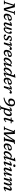

<svg xmlns="http://www.w3.org/2000/svg" viewBox="5577 -6374 1004 12242"><g transform="rotate(90 6079.0 -253.0)"><path d="M584.5 -61.5 559.5 -67 732.5 -631 648 -654.5 660.5 -698H911.5L899 -654.5L808.5 -631L614.5 2H483.5L313 -635.5L330.5 -633L157 -67L241.5 -43L229 0H-22L-10 -43L80.5 -67L253 -627L172.5 -655.5L185 -698H417Z M1120 -446Q1091 -446 1064.5 -433.2Q1038 -420.5 1015.5 -397.2Q993 -374 976.5 -341.5Q960 -309 950.8 -269.2Q941.5 -229.5 941.5 -185Q941.5 -120.5 964.8 -95.8Q988 -71 1037.5 -71Q1067.5 -71 1095 -80.5Q1122.5 -90 1147.2 -111.5Q1172 -133 1193.5 -168H1240Q1208.5 -100.5 1171.5 -61.2Q1134.5 -22 1092.2 -5.5Q1050 11 1001.5 11Q944.5 11 906.2 -8Q868 -27 848.5 -64.5Q829 -102 829 -157Q829 -216 844.2 -268.5Q859.5 -321 887.5 -364Q915.5 -407 954.2 -438.2Q993 -469.5 1040 -486.5Q1087 -503.5 1140.5 -503.5Q1192.5 -503.5 1224 -487.5Q1255.5 -471.5 1270 -445Q1284.5 -418.5 1284.5 -386Q1284.5 -360.5 1276.2 -334.5Q1268 -308.5 1254 -287.5Q1213 -275.5 1170.8 -264.8Q1128.5 -254 1086 -245.2Q1043.5 -236.5 1002.5 -229.5Q961.5 -222.5 923 -217.5L926 -264.5Q999 -278 1046.5 -289.5Q1094 -301 1122 -311.5Q1150 -322 1163.2 -332.8Q1176.5 -343.5 1180.2 -356.2Q1184 -369 1184 -384.5Q1184 -403.5 1176.8 -417.2Q1169.5 -431 1155.5 -438.5Q1141.5 -446 1120 -446Z M1775 -492.5H1882L1783.5 -153.5Q1780 -140.5 1778 -129.8Q1776 -119 1776 -110Q1776 -86.5 1789.2 -76.8Q1802.5 -67 1827 -67Q1856 -67 1885 -81.2Q1914 -95.5 1940 -120.5Q1966 -145.5 1986.2 -177.8Q2006.5 -210 2018.2 -246.2Q2030 -282.5 2030 -318.5Q2030 -345.5 2018.5 -362.2Q2007 -379 1991.5 -389.2Q1976 -399.5 1964.5 -407.5Q1953 -415.5 1953 -425Q1953 -460.5 1976.5 -482Q2000 -503.5 2033.5 -503.5Q2057 -503.5 2074.5 -492.2Q2092 -481 2101.8 -458.2Q2111.5 -435.5 2111.5 -399.5Q2111.5 -333.5 2094.5 -272.2Q2077.5 -211 2047.2 -159.5Q2017 -108 1978 -69.8Q1939 -31.5 1894.5 -10.2Q1850 11 1804 11Q1756 11 1730.2 -8.5Q1704.5 -28 1704.5 -72Q1704.5 -86 1707.5 -102.8Q1710.5 -119.5 1716.5 -139.5L1740 -217L1730 -216.5Q1703.5 -152.5 1675.8 -108.8Q1648 -65 1618.8 -38.8Q1589.5 -12.5 1559 -0.8Q1528.5 11 1496.5 11Q1444 11 1415.2 -15.2Q1386.5 -41.5 1386.5 -89Q1386.5 -121 1400 -160.5L1487 -413Q1485 -413 1484.2 -413Q1483.5 -413 1481.5 -413Q1452.5 -413 1429.2 -406.2Q1406 -399.5 1385.8 -383.2Q1365.5 -367 1346 -338L1334.5 -342.5Q1348.5 -390 1367.8 -421Q1387 -452 1412.8 -470Q1438.5 -488 1472.5 -495.8Q1506.5 -503.5 1549.5 -503.5Q1563 -503.5 1574.5 -502.8Q1586 -502 1597.8 -501.2Q1609.5 -500.5 1622 -499L1502 -147.5Q1498 -134.5 1495.8 -123.8Q1493.5 -113 1493.5 -105Q1493.5 -84.5 1505.8 -75.8Q1518 -67 1541.5 -67Q1570.5 -67 1601.5 -87.5Q1632.5 -108 1661 -153.5Q1689.5 -199 1711.5 -274Z M2243.5 -141Q2248.5 -112.5 2254.5 -95Q2260.5 -77.5 2271 -64.5Q2281.5 -52 2293.8 -47.8Q2306 -43.5 2323.5 -43.5Q2357.5 -43.5 2384 -53Q2410.5 -62.5 2426 -80.8Q2441.5 -99 2441.5 -125.5Q2441.5 -144 2433.8 -158.8Q2426 -173.5 2405 -188Q2384 -202.5 2343 -219.5Q2302.5 -237 2279.2 -255.5Q2256 -274 2246.5 -296Q2237 -318 2237 -346Q2237 -393 2262.8 -428.5Q2288.5 -464 2335.8 -483.8Q2383 -503.5 2448.5 -503.5Q2494.5 -503.5 2525.5 -494Q2556.5 -484.5 2572 -466.8Q2587.5 -449 2587.5 -424Q2587.5 -405.5 2578.5 -391.8Q2569.5 -378 2551.5 -370.2Q2533.5 -362.5 2506 -362.5Q2500.5 -386.5 2493.2 -401.8Q2486 -417 2475.5 -428Q2465.5 -439 2453 -443.5Q2440.5 -448 2424 -448Q2381 -448 2354.5 -430.5Q2328 -413 2328 -384Q2328 -368.5 2335 -355.8Q2342 -343 2363 -328.5Q2384 -314 2426 -294.5Q2468.5 -275 2491.2 -253.8Q2514 -232.5 2523 -208.8Q2532 -185 2532 -157Q2532 -105 2502.8 -67.2Q2473.5 -29.5 2421.8 -9.2Q2370 11 2301.5 11Q2247.5 11 2214.8 -0.8Q2182 -12.5 2167.2 -32.2Q2152.5 -52 2152.5 -76Q2152.5 -96.5 2160.5 -111Q2168.5 -125.5 2188.5 -133.2Q2208.5 -141 2243.5 -141Z M2781.5 -413Q2780.5 -413 2778.8 -413Q2777 -413 2775.5 -413Q2746.5 -413 2723.2 -406.2Q2700 -399.5 2679.8 -383.5Q2659.5 -367.5 2640 -338L2628.5 -342.5Q2645.5 -405.5 2673 -440.5Q2700.5 -475.5 2739 -489.2Q2777.5 -503 2826 -503Q2838 -503 2848.2 -502.5Q2858.5 -502 2868.8 -501.2Q2879 -500.5 2890 -499L2811.5 -255L2825 -256Q2872.5 -348.5 2913 -402.8Q2953.5 -457 2991.5 -480.2Q3029.5 -503.5 3069 -503.5Q3109 -503.5 3127.2 -485Q3145.5 -466.5 3145.5 -440.5Q3145.5 -412.5 3132 -392.8Q3118.5 -373 3100.8 -362.2Q3083 -351.5 3070 -351.5Q3067.5 -351.5 3058.8 -359.5Q3050 -367.5 3039.5 -377.5Q3029 -388 3019 -395.8Q3009 -403.5 3002.5 -403.5Q2985.5 -403.5 2965.2 -389.2Q2945 -375 2923.8 -349.2Q2902.5 -323.5 2881.5 -288.2Q2860.5 -253 2842 -211Q2823.5 -169 2809 -122.5L2770 0H2656Z M3428.5 -446Q3399.5 -446 3373 -433.2Q3346.5 -420.5 3324 -397.2Q3301.5 -374 3285 -341.5Q3268.5 -309 3259.2 -269.2Q3250 -229.5 3250 -185Q3250 -120.5 3273.2 -95.8Q3296.5 -71 3346 -71Q3376 -71 3403.5 -80.5Q3431 -90 3455.8 -111.5Q3480.5 -133 3502 -168H3548.5Q3517 -100.5 3480 -61.2Q3443 -22 3400.8 -5.5Q3358.5 11 3310 11Q3253 11 3214.8 -8Q3176.5 -27 3157 -64.5Q3137.5 -102 3137.5 -157Q3137.5 -216 3152.8 -268.5Q3168 -321 3196 -364Q3224 -407 3262.8 -438.2Q3301.5 -469.5 3348.5 -486.5Q3395.5 -503.5 3449 -503.5Q3501 -503.5 3532.5 -487.5Q3564 -471.5 3578.5 -445Q3593 -418.5 3593 -386Q3593 -360.5 3584.8 -334.5Q3576.5 -308.5 3562.5 -287.5Q3521.5 -275.5 3479.2 -264.8Q3437 -254 3394.5 -245.2Q3352 -236.5 3311 -229.5Q3270 -222.5 3231.5 -217.5L3234.5 -264.5Q3307.5 -278 3355 -289.5Q3402.5 -301 3430.5 -311.5Q3458.5 -322 3471.8 -332.8Q3485 -343.5 3488.8 -356.2Q3492.5 -369 3492.5 -384.5Q3492.5 -403.5 3485.2 -417.2Q3478 -431 3464 -438.5Q3450 -446 3428.5 -446Z M3961.5 -46.5 4030 -229H4023Q3974 -154 3935.8 -106.8Q3897.5 -59.5 3866.2 -34Q3835 -8.5 3807.8 1Q3780.5 10.5 3754 10.5Q3718 10.5 3689.2 -3Q3660.5 -16.5 3644 -43.5Q3627.5 -70.5 3627.5 -111Q3627.5 -158.5 3644.5 -211.8Q3661.5 -265 3692.5 -316.2Q3723.5 -367.5 3765.2 -409.5Q3807 -451.5 3856.2 -476.5Q3905.5 -501.5 3959.5 -501.5Q4007 -501.5 4036.5 -476.8Q4066 -452 4080 -404L4071.5 -374Q4055.5 -408.5 4032.2 -423.2Q4009 -438 3980 -438Q3942 -438 3907 -416.5Q3872 -395 3841.8 -359.5Q3811.5 -324 3789 -282.2Q3766.5 -240.5 3754.2 -199.8Q3742 -159 3742 -126.5Q3742 -97 3758.2 -82.5Q3774.5 -68 3802.5 -68Q3827.5 -68 3860.8 -91.2Q3894 -114.5 3928.8 -153.5Q3963.5 -192.5 3993.8 -241Q4024 -289.5 4043 -339.5L4072.5 -420.5L4134.5 -492.5H4207L4049 -37.5L4026 -73.5Q4051.5 -71.5 4079.8 -76.2Q4108 -81 4139.5 -94.5Q4171 -108 4204.5 -132L4226 -99Q4152.5 -34 4099 -11.5Q4045.5 11 4009.5 11Q3974 11 3962 -2.8Q3950 -16.5 3961.5 -46.5Z M4703 -375Q4687 -410 4663.8 -424.5Q4640.5 -439 4611.5 -439Q4573.5 -439 4538.2 -417.5Q4503 -396 4473 -360.2Q4443 -324.5 4420.5 -282.8Q4398 -241 4385.5 -200Q4373 -159 4373 -127Q4373 -97 4389.2 -82.5Q4405.5 -68 4433.5 -68Q4454 -68 4481 -84.2Q4508 -100.5 4537.8 -128.8Q4567.5 -157 4595.8 -194.5Q4624 -232 4647.2 -275.5Q4670.5 -319 4685 -364L4766.5 -621Q4757.5 -626.5 4741.8 -634.8Q4726 -643 4708.5 -651.8Q4691 -660.5 4676.5 -666.5L4684.5 -699.5L4892.5 -735H4913.5L4681.5 -37.5L4658.5 -73.5Q4683.5 -71.5 4712 -76.2Q4740.5 -81 4771.8 -94.5Q4803 -108 4837 -132L4858.5 -99Q4785 -34 4731.5 -11.5Q4678 11 4642 11Q4606.5 11 4594.2 -2.5Q4582 -16 4593 -46L4661.5 -229H4654.5Q4605.5 -154 4567 -106.8Q4528.5 -59.5 4497.2 -34Q4466 -8.5 4438.8 1Q4411.5 10.5 4385 10.5Q4349 10.5 4320.2 -3Q4291.5 -16.5 4275 -43.5Q4258.5 -70.5 4258.5 -111Q4258.5 -158.5 4275.8 -212.2Q4293 -266 4323.8 -317.2Q4354.5 -368.5 4396.5 -410.5Q4438.5 -452.5 4487.8 -477.8Q4537 -503 4591.5 -503Q4639 -503 4668.2 -478Q4697.5 -453 4711.5 -405Z M5199 -446Q5170 -446 5143.5 -433.2Q5117 -420.5 5094.5 -397.2Q5072 -374 5055.5 -341.5Q5039 -309 5029.8 -269.2Q5020.5 -229.5 5020.5 -185Q5020.5 -120.5 5043.8 -95.8Q5067 -71 5116.5 -71Q5146.5 -71 5174 -80.5Q5201.5 -90 5226.2 -111.5Q5251 -133 5272.5 -168H5319Q5287.5 -100.5 5250.5 -61.2Q5213.5 -22 5171.2 -5.5Q5129 11 5080.5 11Q5023.5 11 4985.2 -8Q4947 -27 4927.5 -64.5Q4908 -102 4908 -157Q4908 -216 4923.2 -268.5Q4938.5 -321 4966.5 -364Q4994.5 -407 5033.2 -438.2Q5072 -469.5 5119 -486.5Q5166 -503.5 5219.5 -503.5Q5271.5 -503.5 5303 -487.5Q5334.5 -471.5 5349 -445Q5363.5 -418.5 5363.5 -386Q5363.5 -360.5 5355.2 -334.5Q5347 -308.5 5333 -287.5Q5292 -275.5 5249.8 -264.8Q5207.5 -254 5165 -245.2Q5122.5 -236.5 5081.5 -229.5Q5040.5 -222.5 5002 -217.5L5005 -264.5Q5078 -278 5125.5 -289.5Q5173 -301 5201 -311.5Q5229 -322 5242.2 -332.8Q5255.5 -343.5 5259.2 -356.2Q5263 -369 5263 -384.5Q5263 -403.5 5255.8 -417.2Q5248.5 -431 5234.5 -438.5Q5220.5 -446 5199 -446Z M5565 -413Q5564 -413 5562.2 -413Q5560.5 -413 5559 -413Q5530 -413 5506.8 -406.2Q5483.5 -399.5 5463.2 -383.5Q5443 -367.5 5423.5 -338L5412 -342.5Q5429 -405.5 5456.5 -440.5Q5484 -475.5 5522.5 -489.2Q5561 -503 5609.5 -503Q5621.5 -503 5631.8 -502.5Q5642 -502 5652.2 -501.2Q5662.5 -500.5 5673.5 -499L5595 -255L5608.5 -256Q5656 -348.5 5696.5 -402.8Q5737 -457 5775 -480.2Q5813 -503.5 5852.5 -503.5Q5892.5 -503.5 5910.8 -485Q5929 -466.5 5929 -440.5Q5929 -412.5 5915.5 -392.8Q5902 -373 5884.2 -362.2Q5866.5 -351.5 5853.5 -351.5Q5851 -351.5 5842.2 -359.5Q5833.5 -367.5 5823 -377.5Q5812.5 -388 5802.5 -395.8Q5792.5 -403.5 5786 -403.5Q5769 -403.5 5748.8 -389.2Q5728.5 -375 5707.2 -349.2Q5686 -323.5 5665 -288.2Q5644 -253 5625.5 -211Q5607 -169 5592.5 -122.5L5553.5 0H5439.5Z M6187.5 24.5 6185 -34.5Q6287 -50.5 6362 -83.2Q6437 -116 6488.2 -161.5Q6539.5 -207 6570.2 -261.2Q6601 -315.5 6614.5 -375.2Q6628 -435 6628 -496Q6628 -547.5 6614.8 -579.2Q6601.5 -611 6576.5 -625.8Q6551.5 -640.5 6516 -640.5Q6469 -640.5 6434.2 -618.5Q6399.5 -596.5 6380.8 -557Q6362 -517.5 6362 -465Q6362 -414 6388.8 -385.8Q6415.5 -357.5 6474 -357.5Q6504.5 -357.5 6532.2 -367Q6560 -376.5 6585.5 -396Q6611 -415.5 6634.5 -445L6651.5 -439.5Q6623.5 -397.5 6594.8 -367.2Q6566 -337 6536.5 -317.2Q6507 -297.5 6475.8 -288Q6444.5 -278.5 6411.5 -278.5Q6357.5 -278.5 6319.8 -298.5Q6282 -318.5 6262 -355Q6242 -391.5 6242 -441Q6242 -498 6261.8 -546.8Q6281.5 -595.5 6318 -631.8Q6354.5 -668 6405.5 -688.5Q6456.5 -709 6518.5 -709Q6591 -709 6640.2 -682.8Q6689.5 -656.5 6714.8 -607Q6740 -557.5 6740 -488Q6740 -431 6726 -368Q6712 -305 6677.2 -243.8Q6642.5 -182.5 6580.2 -128.8Q6518 -75 6421.8 -34.8Q6325.5 5.5 6187.5 24.5Z M6971 -147.5Q6967.5 -135.5 6966.5 -127Q6965.5 -118.5 6965.5 -112Q6965.5 -83 6986.5 -63.8Q7007.5 -44.5 7051 -44.5Q7083 -44.5 7112 -61Q7141 -77.5 7165.8 -106.5Q7190.5 -135.5 7208.5 -172.5Q7226.5 -209.5 7236.8 -250.2Q7247 -291 7247 -331.5Q7247 -378 7230 -398.2Q7213 -418.5 7180.5 -418.5Q7158 -418.5 7134.5 -406Q7111 -393.5 7088.2 -371.8Q7065.5 -350 7045.5 -323.2Q7025.5 -296.5 7010.8 -267.5Q6996 -238.5 6988.5 -212ZM6913 -67.5H6954.5L6884.5 170L6973.5 190.5L6961 229.5H6689.5L6701 191L6775 170L6947.5 -413Q6946.5 -413 6945 -413Q6943.5 -413 6942 -413Q6913 -413 6889.2 -406.5Q6865.5 -400 6845.2 -383.8Q6825 -367.5 6805.5 -338.5L6794.5 -342.5Q6811 -406 6838.8 -440.8Q6866.5 -475.5 6905.2 -489.5Q6944 -503.5 6992.5 -503.5Q7009.5 -503.5 7023.5 -502.5Q7037.5 -501.5 7053.5 -499.5L6995 -312L7003.5 -314.5Q7043 -382 7081 -423.5Q7119 -465 7156.5 -484.2Q7194 -503.5 7231 -503.5Q7297.5 -503.5 7331.5 -462.2Q7365.5 -421 7365.5 -356Q7365.5 -300 7350 -246.2Q7334.5 -192.5 7306 -146Q7277.5 -99.5 7238.5 -64.2Q7199.5 -29 7152.2 -9Q7105 11 7052 11Q6998 11 6959.8 -9Q6921.5 -29 6913 -67.5Z M7456.5 -432.5 7460 -492.5H7818L7816 -432.5ZM7596 -168Q7590 -148.5 7586.2 -134.5Q7582.5 -120.5 7580.8 -111.2Q7579 -102 7579 -96.5Q7579 -84.5 7583.5 -80.5Q7588 -76.5 7597 -76.5Q7608 -76.5 7624.8 -83.2Q7641.5 -90 7665.8 -107Q7690 -124 7723 -153.5L7750 -122Q7714 -84.5 7682.5 -59.2Q7651 -34 7623.8 -18.5Q7596.5 -3 7573.2 4Q7550 11 7530 11Q7500.5 11 7483.5 -6Q7466.5 -23 7466.5 -59Q7466.5 -76 7471.5 -100.5Q7476.5 -125 7488.5 -163L7623 -600.5H7731.5Z M8401 -642 8185 -67 8262.5 -43 8250 0H8011.5L8024.5 -43L8110 -67L8318.5 -623L8235.5 -654.5L8249 -698H8501L8521.5 -47.5L8479 -41L8896 -698H8970L8966 -681.5L8524.5 2H8404.5L8383 -635ZM8936 -698H9151L9138.5 -654.5L9044.5 -626.5L8912.5 -66.5L8988 -43L8975 0H8686.5L8699 -43L8788 -67.5Z M9392.5 -446Q9363.5 -446 9337 -433.2Q9310.5 -420.5 9288 -397.2Q9265.5 -374 9249 -341.5Q9232.5 -309 9223.2 -269.2Q9214 -229.5 9214 -185Q9214 -120.5 9237.2 -95.8Q9260.5 -71 9310 -71Q9340 -71 9367.5 -80.5Q9395 -90 9419.8 -111.5Q9444.5 -133 9466 -168H9512.5Q9481 -100.5 9444 -61.2Q9407 -22 9364.8 -5.5Q9322.5 11 9274 11Q9217 11 9178.8 -8Q9140.5 -27 9121 -64.5Q9101.5 -102 9101.5 -157Q9101.5 -216 9116.8 -268.5Q9132 -321 9160 -364Q9188 -407 9226.8 -438.2Q9265.5 -469.5 9312.5 -486.5Q9359.5 -503.5 9413 -503.5Q9465 -503.5 9496.5 -487.5Q9528 -471.5 9542.5 -445Q9557 -418.5 9557 -386Q9557 -360.5 9548.8 -334.5Q9540.5 -308.5 9526.5 -287.5Q9485.5 -275.5 9443.2 -264.8Q9401 -254 9358.5 -245.2Q9316 -236.5 9275 -229.5Q9234 -222.5 9195.5 -217.5L9198.5 -264.5Q9271.5 -278 9319 -289.5Q9366.5 -301 9394.5 -311.5Q9422.5 -322 9435.8 -332.8Q9449 -343.5 9452.8 -356.2Q9456.5 -369 9456.5 -384.5Q9456.5 -403.5 9449.2 -417.2Q9442 -431 9428 -438.5Q9414 -446 9392.5 -446Z M10036 -375Q10020 -410 9996.8 -424.5Q9973.5 -439 9944.5 -439Q9906.5 -439 9871.2 -417.5Q9836 -396 9806 -360.2Q9776 -324.5 9753.5 -282.8Q9731 -241 9718.5 -200Q9706 -159 9706 -127Q9706 -97 9722.2 -82.5Q9738.5 -68 9766.5 -68Q9787 -68 9814 -84.2Q9841 -100.5 9870.8 -128.8Q9900.5 -157 9928.8 -194.5Q9957 -232 9980.2 -275.5Q10003.5 -319 10018 -364L10099.5 -621Q10090.5 -626.5 10074.8 -634.8Q10059 -643 10041.5 -651.8Q10024 -660.5 10009.5 -666.5L10017.5 -699.5L10225.5 -735H10246.5L10014.5 -37.5L9991.5 -73.5Q10016.5 -71.5 10045 -76.2Q10073.5 -81 10104.8 -94.5Q10136 -108 10170 -132L10191.5 -99Q10118 -34 10064.5 -11.5Q10011 11 9975 11Q9939.5 11 9927.2 -2.5Q9915 -16 9926 -46L9994.5 -229H9987.5Q9938.5 -154 9900 -106.8Q9861.5 -59.5 9830.2 -34Q9799 -8.5 9771.8 1Q9744.5 10.5 9718 10.5Q9682 10.5 9653.2 -3Q9624.5 -16.5 9608 -43.5Q9591.5 -70.5 9591.5 -111Q9591.5 -158.5 9608.8 -212.2Q9626 -266 9656.8 -317.2Q9687.5 -368.5 9729.5 -410.5Q9771.5 -452.5 9820.8 -477.8Q9870 -503 9924.5 -503Q9972 -503 10001.2 -478Q10030.5 -453 10044.5 -405Z M10268 -68 10415.5 -449 10438.5 -416.5Q10413.5 -418 10385.5 -412Q10357.5 -406 10325.5 -391Q10293.5 -376 10256 -350L10232 -383.5Q10288 -433 10331.8 -459Q10375.5 -485 10409 -494.2Q10442.5 -503.5 10468.5 -503.5Q10509 -503.5 10521 -485.2Q10533 -467 10516 -424.5L10368.5 -41.5L10345 -76.5Q10371 -74.5 10399 -79Q10427 -83.5 10456.8 -96.2Q10486.5 -109 10518.5 -130.5L10540 -96.5Q10491 -54.5 10449.5 -31Q10408 -7.5 10373.8 1.8Q10339.5 11 10311 11Q10271.5 11 10260.5 -5.2Q10249.5 -21.5 10268 -68ZM10439 -655.5Q10439 -678 10449.2 -695.8Q10459.5 -713.5 10480 -723.8Q10500.5 -734 10531.5 -734Q10570.5 -734 10590.2 -718Q10610 -702 10610 -675Q10610 -652 10599.5 -634.2Q10589 -616.5 10568.5 -606.2Q10548 -596 10517 -596Q10478 -596 10458.5 -612.2Q10439 -628.5 10439 -655.5Z M10956 -45.5 11016.5 -227.5 11006 -227Q10963.5 -150.5 10929 -103.5Q10894.5 -56.5 10864.5 -31.8Q10834.5 -7 10805.8 2Q10777 11 10745.5 11Q10692.5 11 10667.5 -13.2Q10642.5 -37.5 10642.5 -75Q10642.5 -94.5 10649 -122.2Q10655.5 -150 10674.5 -199L10772 -451.5L10791.5 -417Q10766.5 -418 10739 -410.8Q10711.5 -403.5 10681.8 -387.5Q10652 -371.5 10619 -346.5L10594 -379.5Q10646 -429 10688.5 -455.8Q10731 -482.5 10765.8 -493Q10800.5 -503.5 10828.5 -503.5Q10865.5 -503.5 10877.2 -484.5Q10889 -465.5 10872 -423L10772 -165.5Q10764 -145 10760 -130.8Q10756 -116.5 10756 -106.5Q10756 -91.5 10767.2 -83.5Q10778.5 -75.5 10797.5 -75.5Q10817 -75.5 10841.8 -86.8Q10866.5 -98 10894 -124.8Q10921.5 -151.5 10949.2 -197.8Q10977 -244 11002.5 -313.5L11068.5 -492.5H11182.5L11036 -37.5L11013 -73.5Q11038 -71.5 11066.2 -76.5Q11094.5 -81.5 11126.2 -95.2Q11158 -109 11193 -133L11214.5 -100Q11141 -34.5 11087 -11.8Q11033 11 10999.5 11Q10968 11 10957 -2.5Q10946 -16 10956 -45.5Z M11979 -41.5 11962 -75.5Q11986 -74.5 12012.2 -79.8Q12038.5 -85 12069 -98Q12099.5 -111 12135.5 -132L12158 -98Q12107 -55.5 12064.2 -31.8Q12021.5 -8 11985.8 1.5Q11950 11 11920 11Q11884.5 11 11872 -4.5Q11859.5 -20 11874.5 -57L11981.5 -314.5Q11992 -341 11996 -355.5Q12000 -370 12000 -379.5Q12000 -394.5 11990.8 -403.2Q11981.5 -412 11959 -412Q11929 -412 11897.8 -391.2Q11866.5 -370.5 11836.2 -332.2Q11806 -294 11778.8 -241Q11751.5 -188 11730 -124L11688.5 0H11573.5L11680 -315Q11686 -333 11689.5 -345Q11693 -357 11694.5 -365.5Q11696 -374 11696 -380.5Q11696 -395 11686.8 -403.5Q11677.5 -412 11655.5 -412Q11626.5 -412 11596.5 -390.8Q11566.5 -369.5 11538 -329.8Q11509.5 -290 11483.8 -235.2Q11458 -180.5 11436 -113.5L11400 0H11286L11411 -413Q11410 -413 11408.2 -413Q11406.5 -413 11405 -413Q11376 -413 11352.8 -406.2Q11329.5 -399.5 11309.2 -383.5Q11289 -367.5 11269.5 -338L11258 -342.5Q11275 -405.5 11302.5 -440.5Q11330 -475.5 11368.5 -489.2Q11407 -503 11455.5 -503Q11466.5 -503 11476.2 -502.5Q11486 -502 11496 -501.2Q11506 -500.5 11517.5 -499L11433 -231.5L11446.5 -232Q11484 -313 11517.2 -365.8Q11550.5 -418.5 11581 -448.5Q11611.5 -478.5 11640.5 -491Q11669.5 -503.5 11699 -503.5Q11745 -503.5 11764.5 -482.5Q11784 -461.5 11784 -427.5Q11784 -406 11777.8 -380.8Q11771.5 -355.5 11758.5 -316L11732 -235.5H11744.5Q11781.5 -313.5 11815.5 -365.2Q11849.5 -417 11882.5 -447.2Q11915.5 -477.5 11948.2 -490.5Q11981 -503.5 12015.5 -503.5Q12067.5 -503.5 12091.8 -479Q12116 -454.5 12116 -417Q12116 -397 12109.5 -369.5Q12103 -342 12085 -298.5Z"/></g></svg>

Font: Newsreader 9pt Medium
Style: Italic
Weight: 500
Italic angle: -17°
Designer: Hugues Gentile
Foundry: Production Type
Version: Version 1.003